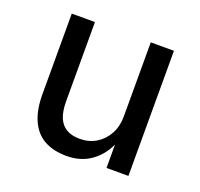

<svg xmlns="http://www.w3.org/2000/svg" viewBox="-95 -595 736 708"><g transform="rotate(20 273.5 -241.0)"><path d="M233 9Q182 9 146 -10.5Q110 -30 91 -71.5Q72 -113 72 -175V-491H163V-181Q163 -141 173.5 -116Q184 -91 205 -79Q226 -67 257 -67Q293 -67 321 -84Q349 -101 365.5 -131Q382 -161 382 -200V-491H473V0H387V-101H391Q371 -51 330.5 -21Q290 9 233 9Z"/></g></svg>

Font: Nunito Sans 10pt SemiCondensed Medium
Style: Regular
Weight: 500
Width: 4
Designer: Vernon Adams
Foundry: Vernon Adams
Version: Version 3.101;gftools[0.9.27]